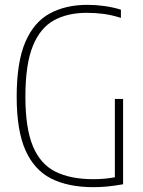

<svg xmlns="http://www.w3.org/2000/svg" viewBox="-20 -769 593 794"><path d="M366 5Q262.5 5 192 -30.5Q121.5 -66 85.2 -147.8Q49 -229.5 49 -369Q49 -511.5 84.5 -594.5Q120 -677.5 185.8 -713.2Q251.5 -749 342 -749Q376 -749 412 -744Q448 -739 480 -729V-695Q442.5 -707 408 -711.5Q373.5 -716 339 -716Q259.5 -716 202.8 -684.8Q146 -653.5 115.5 -578Q85 -502.5 85 -369Q85 -239 116 -164.5Q147 -90 209.5 -59Q272 -28 366 -28Q414 -28 455 -36V-360H489V-7Q452.5 -0.5 424 2.2Q395.5 5 366 5Z"/></svg>

Font: Encode Sans Condensed Thin
Style: Regular
Weight: 100
Width: 3
Designer: Multiple Designers
Foundry: Impallari Type
Version: Version 3.000; ttfautohint (v1.8.3) -l 8 -r 50 -G 200 -x 14 